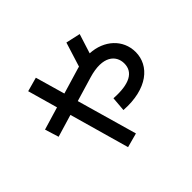

<svg xmlns="http://www.w3.org/2000/svg" viewBox="-174 -1041 1347 1347"><g transform="rotate(-45 500.0 -367.5)"><path d="M292 -757 187 -728 250 -505 80 -454 112 -351 279 -401 405 45 512 16 384 -433 565 -487C732 -537 802 -469 802 -389C802 -304 729 -260 575 -270L566 -162C792 -147 915 -254 915 -389C915 -514 815 -604 680 -611L726 -756L618 -780L561 -598L549 -595L355 -537Z"/></g></svg>

Font: KT Kiyosuna Sans Bold
Style: Regular
Weight: 700
Designer: [Zen Kaku Gothic] Yoshimichi Ohira
Version: Version 1.010;Glyphs 3.1.2 (3151)